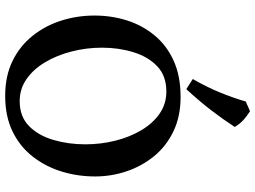

<svg xmlns="http://www.w3.org/2000/svg" viewBox="-142 -834 985 741"><g transform="rotate(90 350.5 -463.5)"><path d="M354 -668Q429 -668 486.5 -640.5Q544 -613 582.5 -566Q621 -519 641 -460Q661 -401 661 -338Q661 -271 642 -209Q623 -147 584.5 -97.5Q546 -48 487.5 -19.5Q429 9 350 9Q273 9 215 -19.5Q157 -48 118 -97Q79 -146 59.5 -207.5Q40 -269 40 -336Q40 -402 59 -461.5Q78 -521 117 -568Q156 -615 215 -641.5Q274 -668 354 -668ZM333 -613Q273 -613 236 -578Q199 -543 181.5 -486Q164 -429 164 -365Q164 -305 178.5 -248Q193 -191 220 -145.5Q247 -100 285 -73.5Q323 -47 370 -47Q430 -47 466.5 -83Q503 -119 520 -177Q537 -235 537 -300Q537 -360 523 -416Q509 -472 482.5 -516.5Q456 -561 418.5 -587Q381 -613 333 -613ZM409 -936Q427 -925 442.5 -911Q458 -897 470 -877Q440 -831 405.5 -786Q371 -741 324 -690L285 -715Q316 -769 336.5 -819Q357 -869 372 -920Q381 -923 391 -928Q401 -933 409 -936Z"/></g></svg>

Font: Ruwudu SemiBold
Style: Regular
Weight: 600
Designer: Becca Hirsbrunner Spalinger
Foundry: SIL International
Version: Version 3.000